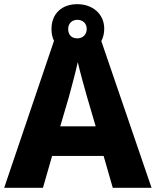

<svg xmlns="http://www.w3.org/2000/svg" viewBox="-20 -901 747 921"><path d="M521 0H707L466 -704C475 -721 480 -741 480 -763C480 -836 422 -881 351 -881C277 -881 227 -836 227 -762C227 -740 231 -721 239 -705L0 0H186L230 -153H477ZM351 -717C322 -717 307 -735 307 -762C307 -789 326 -806 351 -806C377 -806 396 -789 396 -762C396 -735 377 -717 351 -717ZM397 -438 439 -295H269L311 -438C320 -472 344 -559 353 -603C363 -559 387 -473 397 -438Z"/></svg>

Font: Noto Sans Bengali UI ExtraBold
Style: Regular
Weight: 800
Designer: Jelle Bosma - Monotype Design Team
Foundry: Monotype Imaging Inc.
Version: Version 2.003